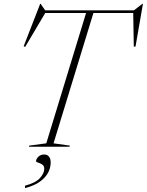

<svg xmlns="http://www.w3.org/2000/svg" viewBox="-20 -769 769 1006"><path d="M346 -6 344 0H131.5L133 -6L222.5 -18L431 -701H217L112 -523.5L104 -526.5L190.5 -749H193L216.5 -715H682L726 -749H729L690 -525H681L678 -701H469.5L260.5 -18ZM169 76Q169 64 181 52.2Q193 40.5 211.5 40.5Q227.5 40.5 236.5 51.5Q245.5 62.5 245.5 81.5Q245.5 128.5 210.8 164.2Q176 200 111 216.5V204Q167 189 189.5 163.8Q212 138.5 212 115.5Q212 100 201.2 93Q190.5 86 179.8 83Q169 80 169 76Z"/></svg>

Font: Newsreader 72pt ExtraLight
Style: Italic
Weight: 275
Italic angle: -17°
Designer: Hugues Gentile
Foundry: Production Type
Version: Version 1.003; ttfautohint (v1.8.3)